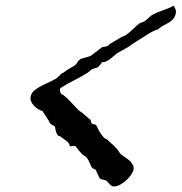

<svg xmlns="http://www.w3.org/2000/svg" viewBox="-20 -695 643 680"><path d="M228.5 -176.8 221.7 -190.9Q203.6 -204.6 198 -208.7Q192.4 -212.9 191.9 -212.9Q186.5 -212.9 183.6 -217.3Q180.7 -221.7 178.7 -227.5Q176.8 -233.4 176 -239.3Q175.3 -245.1 174.3 -247.6Q169.9 -250 166.7 -251.5Q163.6 -252.9 160.9 -254.9Q158.2 -256.8 156 -260.3Q153.8 -263.7 151.4 -269.5L130.4 -301.8Q123 -303.7 114.7 -308.8Q106.4 -314 99.6 -321.3Q92.8 -328.6 89.6 -337.6Q86.4 -346.7 89.4 -356.4Q92.8 -367.7 103.3 -376Q113.8 -384.3 126.5 -390.9Q139.2 -397.5 152.1 -403.1Q165 -408.7 173.8 -414.1Q177.2 -415 181.4 -418.7Q185.5 -422.4 189.7 -426.5Q193.8 -430.7 197.8 -434.1Q201.7 -437.5 204.6 -437.5Q212.4 -443.8 217.8 -447.3Q223.1 -450.7 227.5 -453.1Q231.9 -455.6 236.3 -458Q240.7 -460.4 247.1 -465.3Q249.5 -467.8 251.7 -470.7Q253.9 -473.6 254.9 -475.6Q256.3 -480 265.6 -486.3L300.3 -496.6L342.8 -528.8Q350.1 -528.8 355.5 -530.3Q358.4 -531.2 360.8 -532.2Q364.7 -534.2 367.2 -537.6Q369.6 -541 375.5 -543Q388.2 -550.8 395.8 -555.2Q403.3 -559.6 407.2 -562Q412.1 -564.5 414.1 -565.9Q421.4 -566.9 430.4 -574Q439.5 -581.1 448.5 -589.6Q457.5 -598.1 465.8 -605.7Q474.1 -613.3 480 -614.7Q489.3 -617.7 494.1 -621.1Q499 -624.5 502.7 -628.2Q506.3 -631.8 510.3 -635.5Q514.2 -639.2 521 -643.1Q529.8 -647.9 539.1 -651.6Q548.3 -655.3 557.6 -658.7Q566.9 -662.1 576.2 -665.8Q585.4 -669.4 594.2 -674.8Q598.1 -670.4 601.6 -662.1Q605 -653.8 601.6 -643.6Q597.7 -631.8 591.1 -625.2Q584.5 -618.7 576.2 -614Q567.9 -609.4 558.1 -604.2Q548.3 -599.1 538.6 -590.3Q533.7 -590.3 523.7 -585.2Q513.7 -580.1 502.7 -573.2Q491.7 -566.4 481.7 -559.8Q471.7 -553.2 467.3 -550.8Q465.8 -549.8 460.9 -546.9Q456.1 -543.9 450.9 -540.3Q445.8 -536.6 440.9 -533.4Q436 -530.3 434.6 -528.8L395 -506.8Q390.6 -503.4 384.3 -497.8Q377.9 -492.2 371.3 -487.1Q364.7 -481.9 357.7 -478.3Q350.6 -474.6 344.7 -474.6Q341.8 -474.6 341.8 -475.6Q340.8 -474.1 339.1 -471.4Q337.4 -468.8 335 -465.8Q332.5 -462.9 330.3 -460.4Q328.1 -458 326.7 -457Q324.2 -456.1 322.3 -455.1Q318.4 -453.6 317.4 -453.6Q306.2 -451.2 299.3 -444.6Q292.5 -438 283.2 -433.1Q267.6 -423.3 257.1 -418Q246.6 -412.6 237.5 -408Q228.5 -403.3 218.3 -397.7Q208 -392.1 193.4 -382.8Q190.9 -374.5 194.1 -367.2Q197.3 -359.9 202.6 -359.9Q219.2 -346.7 231.4 -333Q243.7 -319.3 257.8 -305.2Q258.3 -304.2 261.5 -302Q264.6 -299.8 266.1 -298.8Q267.6 -298.8 272.2 -294.7Q276.9 -290.5 282.7 -285.4Q288.6 -280.3 293.7 -275.9Q298.8 -271.5 300.8 -270.5Q302.7 -260.7 304.7 -258.3Q306.6 -255.9 309.3 -255.6Q312 -255.4 315.4 -254.6Q318.8 -253.9 323.2 -247.6Q324.2 -244.1 328.1 -236.6Q332 -229 337.2 -221.4Q342.3 -213.9 347.7 -208.3Q353 -202.6 357.4 -202.6Q365.7 -194.3 375 -186.5Q384.3 -178.7 392.1 -169.9Q396 -166 398.2 -162.6Q400.4 -159.2 402.3 -156Q404.3 -152.8 406.7 -150.1Q409.2 -147.5 414.1 -144.5Q419.4 -140.1 427.2 -135Q435.1 -129.9 441.7 -123.3Q448.2 -116.7 451.7 -108.4Q455.1 -100.1 451.7 -89.4Q449.2 -82.5 442.4 -73.2Q435.5 -64 426 -55.4Q416.5 -46.9 405.3 -40.8Q394 -34.7 383.8 -34.7Q375.5 -34.7 369.6 -41.5Q363.8 -48.3 357.9 -54.2Q354 -57.1 346.7 -58.1Q339.4 -59.1 333 -63.5L318.8 -93.8L308.6 -98.6Q304.2 -102.1 301.8 -108.2Q299.3 -114.3 296.4 -120.8Q293.5 -127.4 289.3 -133.8Q285.2 -140.1 277.3 -144.5Q272.9 -146.5 268.1 -151.9Q263.2 -157.2 258.5 -163.1Q253.9 -168.9 250.2 -173.6Q246.6 -178.2 245.6 -178.2Z"/></svg>

Font: IM FELL English
Style: Italic
Weight: 400
Italic angle: -18°
Designer: Igino Marini
Foundry: Igino Marini
Version: 3.00